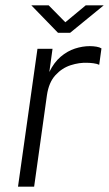

<svg xmlns="http://www.w3.org/2000/svg" viewBox="-20 -700 409 720"><path d="M47.5 0 120.5 -517H177L165 -430Q182.5 -466 207.5 -487.2Q232.5 -508.5 261 -517.8Q289.5 -527 316.5 -527Q329.5 -527 341.5 -525Q353.5 -523 360.5 -518.5L352 -457Q344 -461 330.2 -462.8Q316.5 -464.5 307.5 -464.5Q278 -466 245.2 -455.5Q212.5 -445 187.8 -418Q163 -391 156 -343L108 0ZM197.5 -577 97.5 -680H162.5L225 -616.5L301.5 -680H369L243 -577Z"/></svg>

Font: Public Sans Thin ExtraLight
Style: Italic
Weight: 250
Italic angle: -8°
Version: Version 2.001